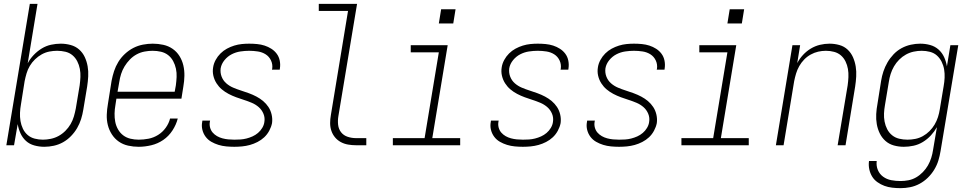

<svg xmlns="http://www.w3.org/2000/svg" viewBox="-20 -755 5040 998"><path d="M210 8Q184 8 158.5 1Q133 -6 115 -22.5Q97 -39 86.5 -62Q76 -85 72 -110L53 0H13L135 -735H175L124 -426Q136 -449 155 -469Q174 -489 197 -503Q220 -517 245.5 -522.5Q271 -528 296 -528Q322 -528 347.5 -521Q373 -514 391.5 -497.5Q410 -481 420.5 -458.5Q431 -436 435.5 -410.5Q440 -385 438.5 -358Q437 -331 433 -305L413 -185Q409 -160 401.5 -136Q394 -112 381 -89.5Q368 -67 349 -47.5Q330 -28 307.5 -15.5Q285 -3 260 2.5Q235 8 210 8ZM203 -29Q223 -29 244.5 -33.5Q266 -38 285 -48.5Q304 -59 320 -75Q336 -91 347 -110Q358 -129 364 -149.5Q370 -170 374 -191L394 -311Q397 -333 398 -354.5Q399 -376 395 -397Q391 -418 381.5 -436.5Q372 -455 356.5 -468Q341 -481 320 -486Q299 -491 277 -491Q257 -491 236.5 -487Q216 -483 197 -472.5Q178 -462 162 -446.5Q146 -431 135 -412.5Q124 -394 118 -373.5Q112 -353 108 -333L89 -213Q85 -191 84 -169Q83 -147 86.5 -126Q90 -105 99 -86Q108 -67 123.5 -53.5Q139 -40 160 -34.5Q181 -29 203 -29Z M701 8Q673 8 646 2Q619 -4 597.5 -19Q576 -34 561.5 -56.5Q547 -79 540.5 -105Q534 -131 535 -159Q536 -187 541 -215L560 -335Q565 -361 573 -385.5Q581 -410 595 -433Q609 -456 629.5 -475Q650 -494 673.5 -506Q697 -518 723 -523Q749 -528 774 -528Q802 -528 829 -522Q856 -516 877.5 -501Q899 -486 913 -463.5Q927 -441 933 -415Q939 -389 938.5 -361Q938 -333 933 -305L923 -242H585L580 -209Q576 -187 575.5 -165Q575 -143 579 -122Q583 -101 593.5 -82.5Q604 -64 620.5 -51.5Q637 -39 658 -34Q679 -29 701 -29Q726 -29 752 -34Q778 -39 801.5 -53.5Q825 -68 841.5 -91Q858 -114 864 -139H904Q896 -107 876.5 -77Q857 -47 828.5 -27.5Q800 -8 766.5 0Q733 8 701 8ZM591 -278H888L894 -311Q897 -333 898 -355Q899 -377 894.5 -398Q890 -419 880 -437.5Q870 -456 854 -468.5Q838 -481 817 -486Q796 -491 773 -491Q753 -491 731.5 -487Q710 -483 690.5 -472.5Q671 -462 655 -445.5Q639 -429 627.5 -410Q616 -391 609.5 -370.5Q603 -350 600 -329Z M1198 8Q1177 8 1156 6Q1135 4 1115.5 -2Q1096 -8 1078.5 -18Q1061 -28 1049 -44Q1037 -60 1032 -80Q1027 -100 1031 -121Q1031 -123 1031.5 -124.5Q1032 -126 1032 -128H1072Q1072 -127 1071.5 -125.5Q1071 -124 1071 -123Q1068 -107 1072 -92Q1076 -77 1085.5 -66Q1095 -55 1108 -47.5Q1121 -40 1136 -36Q1151 -32 1166.5 -30.5Q1182 -29 1198 -29Q1214 -29 1229.5 -30Q1245 -31 1261 -35Q1277 -39 1292.5 -46Q1308 -53 1321 -64Q1334 -75 1343 -90Q1352 -105 1354 -120Q1358 -143 1349.5 -163.5Q1341 -184 1325 -198Q1309 -212 1289 -220.5Q1269 -229 1248.5 -235.5Q1228 -242 1207.5 -249.5Q1187 -257 1168 -267Q1149 -277 1133 -290.5Q1117 -304 1105.5 -322Q1094 -340 1089 -361.5Q1084 -383 1088 -406Q1091 -425 1101 -443.5Q1111 -462 1126 -477Q1141 -492 1159.5 -502Q1178 -512 1197.5 -518Q1217 -524 1236.5 -526Q1256 -528 1275 -528Q1296 -528 1316.5 -526Q1337 -524 1355.5 -518Q1374 -512 1390.5 -501.5Q1407 -491 1418.5 -475.5Q1430 -460 1434 -440Q1438 -420 1435 -400Q1435 -398 1434.5 -396.5Q1434 -395 1434 -393H1394Q1394 -395 1394 -396Q1394 -397 1395 -398Q1398 -421 1388.5 -441Q1379 -461 1361 -472.5Q1343 -484 1320.5 -487.5Q1298 -491 1275 -491Q1253 -491 1229.5 -487.5Q1206 -484 1184.5 -473Q1163 -462 1147 -442.5Q1131 -423 1127 -400Q1124 -377 1132 -356.5Q1140 -336 1156 -322Q1172 -308 1192 -299.5Q1212 -291 1232.5 -284.5Q1253 -278 1273.5 -270.5Q1294 -263 1313 -253Q1332 -243 1348 -229.5Q1364 -216 1375.5 -198.5Q1387 -181 1392 -159Q1397 -137 1394 -115Q1390 -95 1379.5 -75.5Q1369 -56 1353.5 -41.5Q1338 -27 1318.5 -17Q1299 -7 1279 -1.5Q1259 4 1238.5 6Q1218 8 1198 8Z M1831 0Q1810 0 1789.5 -3.5Q1769 -7 1751.5 -16.5Q1734 -26 1721.5 -41Q1709 -56 1702.5 -75Q1696 -94 1696 -115Q1696 -136 1700 -158L1789 -698H1637V-735H1836L1739 -152Q1735 -129 1737.5 -106.5Q1740 -84 1753 -67.5Q1766 -51 1787 -44Q1808 -37 1831 -37H1884V0Z M2022 0V-37H2187L2261 -483H2115V-520H2307L2227 -37H2372V0ZM2261 -633 2273 -707H2348L2336 -633Z M2698 8Q2677 8 2656 6Q2635 4 2615.5 -2Q2596 -8 2578.5 -18Q2561 -28 2549 -44Q2537 -60 2532 -80Q2527 -100 2531 -121Q2531 -123 2531.5 -124.5Q2532 -126 2532 -128H2572Q2572 -127 2571.5 -125.5Q2571 -124 2571 -123Q2568 -107 2572 -92Q2576 -77 2585.5 -66Q2595 -55 2608 -47.5Q2621 -40 2636 -36Q2651 -32 2666.5 -30.5Q2682 -29 2698 -29Q2714 -29 2729.5 -30Q2745 -31 2761 -35Q2777 -39 2792.5 -46Q2808 -53 2821 -64Q2834 -75 2843 -90Q2852 -105 2854 -120Q2858 -143 2849.5 -163.5Q2841 -184 2825 -198Q2809 -212 2789 -220.5Q2769 -229 2748.5 -235.5Q2728 -242 2707.5 -249.5Q2687 -257 2668 -267Q2649 -277 2633 -290.5Q2617 -304 2605.5 -322Q2594 -340 2589 -361.5Q2584 -383 2588 -406Q2591 -425 2601 -443.5Q2611 -462 2626 -477Q2641 -492 2659.5 -502Q2678 -512 2697.5 -518Q2717 -524 2736.5 -526Q2756 -528 2775 -528Q2796 -528 2816.5 -526Q2837 -524 2855.5 -518Q2874 -512 2890.5 -501.5Q2907 -491 2918.5 -475.5Q2930 -460 2934 -440Q2938 -420 2935 -400Q2935 -398 2934.5 -396.5Q2934 -395 2934 -393H2894Q2894 -395 2894 -396Q2894 -397 2895 -398Q2898 -421 2888.5 -441Q2879 -461 2861 -472.5Q2843 -484 2820.5 -487.5Q2798 -491 2775 -491Q2753 -491 2729.5 -487.5Q2706 -484 2684.5 -473Q2663 -462 2647 -442.5Q2631 -423 2627 -400Q2624 -377 2632 -356.5Q2640 -336 2656 -322Q2672 -308 2692 -299.5Q2712 -291 2732.5 -284.5Q2753 -278 2773.5 -270.5Q2794 -263 2813 -253Q2832 -243 2848 -229.5Q2864 -216 2875.5 -198.5Q2887 -181 2892 -159Q2897 -137 2894 -115Q2890 -95 2879.5 -75.5Q2869 -56 2853.5 -41.5Q2838 -27 2818.5 -17Q2799 -7 2779 -1.5Q2759 4 2738.5 6Q2718 8 2698 8Z M3198 8Q3177 8 3156 6Q3135 4 3115.5 -2Q3096 -8 3078.5 -18Q3061 -28 3049 -44Q3037 -60 3032 -80Q3027 -100 3031 -121Q3031 -123 3031.5 -124.5Q3032 -126 3032 -128H3072Q3072 -127 3071.5 -125.5Q3071 -124 3071 -123Q3068 -107 3072 -92Q3076 -77 3085.5 -66Q3095 -55 3108 -47.5Q3121 -40 3136 -36Q3151 -32 3166.5 -30.5Q3182 -29 3198 -29Q3214 -29 3229.5 -30Q3245 -31 3261 -35Q3277 -39 3292.5 -46Q3308 -53 3321 -64Q3334 -75 3343 -90Q3352 -105 3354 -120Q3358 -143 3349.5 -163.5Q3341 -184 3325 -198Q3309 -212 3289 -220.5Q3269 -229 3248.5 -235.5Q3228 -242 3207.5 -249.5Q3187 -257 3168 -267Q3149 -277 3133 -290.5Q3117 -304 3105.5 -322Q3094 -340 3089 -361.5Q3084 -383 3088 -406Q3091 -425 3101 -443.5Q3111 -462 3126 -477Q3141 -492 3159.5 -502Q3178 -512 3197.5 -518Q3217 -524 3236.5 -526Q3256 -528 3275 -528Q3296 -528 3316.5 -526Q3337 -524 3355.5 -518Q3374 -512 3390.5 -501.5Q3407 -491 3418.5 -475.5Q3430 -460 3434 -440Q3438 -420 3435 -400Q3435 -398 3434.5 -396.5Q3434 -395 3434 -393H3394Q3394 -395 3394 -396Q3394 -397 3395 -398Q3398 -421 3388.5 -441Q3379 -461 3361 -472.5Q3343 -484 3320.5 -487.5Q3298 -491 3275 -491Q3253 -491 3229.5 -487.5Q3206 -484 3184.5 -473Q3163 -462 3147 -442.5Q3131 -423 3127 -400Q3124 -377 3132 -356.5Q3140 -336 3156 -322Q3172 -308 3192 -299.5Q3212 -291 3232.5 -284.5Q3253 -278 3273.5 -270.5Q3294 -263 3313 -253Q3332 -243 3348 -229.5Q3364 -216 3375.5 -198.5Q3387 -181 3392 -159Q3397 -137 3394 -115Q3390 -95 3379.5 -75.5Q3369 -56 3353.5 -41.5Q3338 -27 3318.5 -17Q3299 -7 3279 -1.5Q3259 4 3238.5 6Q3218 8 3198 8Z M3522 0V-37H3687L3761 -483H3615V-520H3807L3727 -37H3872V0ZM3761 -633 3773 -707H3848L3836 -633Z M4013 0 4099 -520H4139L4124 -427Q4136 -450 4154 -469.5Q4172 -489 4194.5 -502.5Q4217 -516 4242 -522Q4267 -528 4292 -528Q4318 -528 4343 -521Q4368 -514 4386 -497Q4404 -480 4414 -457Q4424 -434 4428 -409Q4432 -384 4430.5 -357.5Q4429 -331 4425 -305L4375 0H4334L4386 -311Q4389 -332 4390 -354Q4391 -376 4387.5 -396.5Q4384 -417 4375 -435.5Q4366 -454 4351 -467Q4336 -480 4315.5 -485.5Q4295 -491 4273 -491Q4253 -491 4233 -486.5Q4213 -482 4194 -471.5Q4175 -461 4160 -445.5Q4145 -430 4134.5 -411.5Q4124 -393 4118 -373Q4112 -353 4108 -333L4053 0Z M4661 223Q4639 223 4617.5 220.5Q4596 218 4577 211Q4558 204 4541 192Q4524 180 4513.5 163Q4503 146 4498.5 125Q4494 104 4497 82H4537Q4534 107 4543 128.5Q4552 150 4570.5 163.5Q4589 177 4612.5 181.5Q4636 186 4661 186Q4681 186 4702 182Q4723 178 4742 167Q4761 156 4777 139.5Q4793 123 4803.5 104.5Q4814 86 4820.5 65.5Q4827 45 4830 24L4850 -94Q4837 -71 4818.5 -51Q4800 -31 4777 -17Q4754 -3 4728.5 2.5Q4703 8 4678 8Q4651 8 4626 1Q4601 -6 4582.5 -22.5Q4564 -39 4553 -61.5Q4542 -84 4537.5 -109.5Q4533 -135 4534.5 -162Q4536 -189 4541 -215L4560 -335Q4564 -360 4572 -384Q4580 -408 4593 -430.5Q4606 -453 4624.5 -472.5Q4643 -492 4666 -504.5Q4689 -517 4714 -522.5Q4739 -528 4763 -528Q4790 -528 4815 -521Q4840 -514 4858.5 -497.5Q4877 -481 4887.5 -458Q4898 -435 4902 -410L4920 -520H4961L4869 30Q4865 55 4857.5 79.5Q4850 104 4836 127Q4822 150 4802.5 169Q4783 188 4759.5 200.5Q4736 213 4711 218Q4686 223 4661 223ZM4697 -29Q4717 -29 4737.5 -33Q4758 -37 4777 -47.5Q4796 -58 4811.5 -73.5Q4827 -89 4838 -107.5Q4849 -126 4855.5 -146.5Q4862 -167 4865 -187Q4870 -217 4875 -247Q4880 -277 4885 -307Q4889 -329 4890 -351Q4891 -373 4887.5 -394Q4884 -415 4874.5 -434Q4865 -453 4850 -466.5Q4835 -480 4814 -485.5Q4793 -491 4771 -491Q4750 -491 4729 -486.5Q4708 -482 4689 -471.5Q4670 -461 4654 -445Q4638 -429 4627 -410Q4616 -391 4609.5 -370.5Q4603 -350 4600 -329L4580 -209Q4576 -187 4575 -165.5Q4574 -144 4578 -123Q4582 -102 4591.5 -83.5Q4601 -65 4617 -52Q4633 -39 4654 -34Q4675 -29 4697 -29Z"/></svg>

Font: Iosevka SS04 XLt Obl
Style: Regular
Weight: 200
Italic angle: -9°
Monospace: yes
Designer: Belleve Invis
Foundry: Belleve Invis
Version: Version 19.0.0; ttfautohint (v1.8.4)